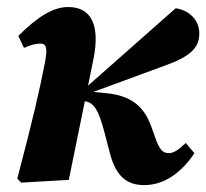

<svg xmlns="http://www.w3.org/2000/svg" viewBox="-20 -519 595 554"><path d="M29.9 -3.6 40.9 8 178.5 0 249.5 -347.9C269.7 -446.9 242.8 -498.7 177.4 -498.7C135.8 -498.7 92.9 -475 32.7 -415.4L49.3 -380.8C67.8 -388.9 81.4 -393.2 96.4 -393.2C113.8 -393.2 117.6 -380.5 109.8 -339.3C93.5 -255.5 76.1 -179.6 29.9 -3.6ZM396.5 15.1C452.7 15.1 502.1 -19.3 541 -76.8L516.1 -106.5C495.3 -86.6 481 -77.2 467.3 -77.2C451.5 -77.2 441.6 -84.1 429.3 -118L416.6 -153.6C395.1 -213.3 357.5 -242.7 288.6 -249.9L237.1 -255.1L225.5 -245L451.1 -328C530.1 -355.6 555.1 -381.2 555.1 -422.7C555.1 -459.7 527.8 -489.2 486.9 -495.2L221 -260.3L210.2 -250.9H203.8V-230.4L226.1 -226.7C251.5 -221.9 264.4 -201.6 281.1 -138.3L297.4 -75.9C315 -9.3 346.6 15.1 396.5 15.1Z"/></svg>

Font: Source Serif 4 Variable
Style: Italic
Weight: 400
Italic angle: -12°
Designer: Frank Grießhammer
Foundry: Adobe Systems Incorporated
Version: Version 4.004;hotconv 1.0.116;makeotfexe 2.5.65601